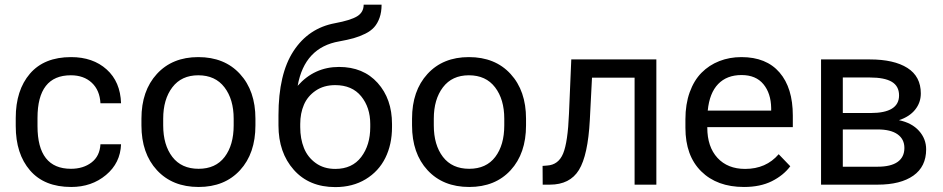

<svg xmlns="http://www.w3.org/2000/svg" viewBox="-20 -779 3978 810"><path d="M279.3 -66.9Q331.1 -66.9 366 -93.5Q400.9 -120.1 403.8 -170.4H490.7Q487.8 -91.3 427.2 -40.8Q366.7 9.8 280.3 9.8Q167 9.8 106.7 -60.1Q46.4 -129.9 46.4 -247.1V-281.2Q46.4 -398.4 106.4 -468.3Q166.5 -538.1 279.8 -538.1Q372.1 -538.1 429.9 -486.1Q487.8 -434.1 490.7 -343.3H403.8Q400.9 -398.4 367.2 -429.9Q333.5 -461.4 278.8 -461.4Q138.2 -461.4 138.2 -281.2V-247.1Q138.2 -66.9 279.3 -66.9Z M576.7 -250V-278.3Q576.7 -396 641.8 -467Q707 -538.1 816.4 -538.1Q927.2 -538.1 992.4 -467Q1057.6 -396 1057.6 -278.3V-250Q1057.6 -131.8 992.7 -61Q927.7 9.8 817.9 9.8Q707.5 9.8 642.1 -61Q576.7 -131.8 576.7 -250ZM668.5 -278.3V-250Q668.5 -167.5 707 -117.2Q745.6 -66.9 817.9 -66.9Q889.6 -66.9 927.7 -116.9Q965.8 -167 965.8 -250V-278.3Q965.8 -359.9 927 -410.6Q888.2 -461.4 816.4 -461.4Q745.6 -461.4 707 -410.6Q668.5 -359.9 668.5 -278.3Z M1154.8 -250V-292.5Q1154.8 -466.8 1218.3 -563.7Q1281.7 -660.6 1393.6 -681.2Q1459 -693.4 1486.6 -710.2Q1514.2 -727.1 1514.2 -759.3H1589.8Q1589.8 -728 1581.3 -704.1Q1572.8 -680.2 1558.6 -664.3Q1544.4 -648.4 1520.8 -636.7Q1497.1 -625 1471.9 -617.9Q1446.8 -610.8 1411.6 -604.5Q1264.6 -579.1 1235.8 -417Q1306.2 -496.6 1410.2 -496.6Q1512.7 -496.6 1573.2 -429.2Q1633.8 -361.8 1633.8 -255.9V-242.7Q1633.8 -169.9 1605.7 -113Q1577.6 -56.2 1522.7 -22.9Q1467.8 10.3 1394.5 10.3Q1284.2 10.3 1219.5 -62.5Q1154.8 -135.3 1154.8 -250ZM1394 -419.9Q1346.2 -419.9 1312 -396.7Q1277.8 -373.5 1262.2 -337.2Q1246.6 -300.8 1246.6 -255.9V-242.7Q1246.6 -193.8 1262.2 -154.8Q1277.8 -115.7 1312 -91.1Q1346.2 -66.4 1394.5 -66.4Q1465.8 -66.4 1503.9 -116.7Q1542 -167 1542 -242.7V-255.9Q1542 -325.7 1503.7 -372.8Q1465.3 -419.9 1394 -419.9Z M1718.3 -250V-278.3Q1718.3 -396 1783.4 -467Q1848.6 -538.1 1958 -538.1Q2068.8 -538.1 2134 -467Q2199.2 -396 2199.2 -278.3V-250Q2199.2 -131.8 2134.3 -61Q2069.3 9.8 1959.5 9.8Q1849.1 9.8 1783.7 -61Q1718.3 -131.8 1718.3 -250ZM1810.1 -278.3V-250Q1810.1 -167.5 1848.6 -117.2Q1887.2 -66.9 1959.5 -66.9Q2031.2 -66.9 2069.3 -116.9Q2107.4 -167 2107.4 -250V-278.3Q2107.4 -359.9 2068.6 -410.6Q2029.8 -461.4 1958 -461.4Q1887.2 -461.4 1848.6 -410.6Q1810.1 -359.9 1810.1 -278.3Z M2269.5 0 2269 -79.1 2288.1 -80.6Q2335.9 -83.5 2355.7 -131.3Q2375.5 -179.2 2380.4 -299.8L2390.1 -528.3H2749V0H2657.2V-451.2H2477.5L2468.3 -272.5Q2460.4 -124 2422.4 -62Q2384.3 0 2299.8 0Z M2871.6 -239.7V-275.9Q2871.6 -339.4 2889.6 -389.6Q2907.7 -439.9 2939.7 -472.2Q2971.7 -504.4 3014.6 -521.2Q3057.6 -538.1 3107.9 -538.1Q3212.9 -538.1 3268.8 -473.1Q3324.7 -408.2 3324.7 -291.5V-242.7H2963.9V-240.7Q2963.9 -159.7 3006.8 -113Q3049.8 -66.4 3123.5 -66.4Q3211.9 -66.4 3265.1 -128.4L3314 -77.6Q3285.2 -39.1 3236.3 -14.6Q3187.5 9.8 3118.7 9.8Q3004.9 9.8 2938.2 -56.2Q2871.6 -122.1 2871.6 -239.7ZM2965.8 -312.5H3233.4V-323.2Q3232.4 -385.3 3200.7 -423.8Q3168.9 -462.4 3108.4 -462.4Q3046.4 -462.4 3009.8 -424.6Q2973.1 -386.7 2965.8 -312.5Z M3443.8 -528.3H3649.4Q3751.5 -528.3 3808.1 -492.4Q3864.7 -456.5 3864.7 -384.8Q3864.7 -346.2 3840.8 -316.4Q3816.9 -286.6 3772.5 -272Q3826.7 -260.7 3856.9 -227.1Q3887.2 -193.4 3887.2 -148.9Q3887.2 -76.2 3833.3 -38.1Q3779.3 0 3682.6 0H3443.8ZM3535.6 -232.9V-75.7H3682.6Q3738.3 -75.7 3766.8 -95.9Q3795.4 -116.2 3795.4 -154.8Q3795.4 -191.9 3766.6 -212.4Q3737.8 -232.9 3682.6 -232.9ZM3535.6 -302.2H3652.8Q3772.9 -302.2 3772.9 -376.5Q3772.9 -415.5 3742.4 -433.8Q3711.9 -452.1 3649.4 -452.1H3535.6Z"/></svg>

Font: Bert Sans Medium
Style: Regular
Weight: 500
Designer: Christian Robertson, Adam Twardoch, & Cristiano Sobral
Foundry: Google
Version: Version 12.135;January 10, 2020;FontCreator 12.0.0.2547 64-b